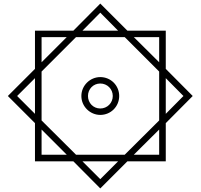

<svg xmlns="http://www.w3.org/2000/svg" viewBox="-20 -904 1124 1076"><path d="M1060 -366 909 -518V-732H694L542 -884L391 -732H176V-518L24 -366L176 -214V0H391L542 152L694 0H909V-214ZM642 -732H442L542 -833ZM354 -696 213 -555V-696ZM872 -555 730 -696H872ZM872 -503V-229L679 -37H406L213 -229V-503L406 -696H679ZM648 -366C648 -425 601 -472 542 -472C485 -472 436 -425 436 -366C436 -307 485 -260 542 -260C601 -260 648 -307 648 -366ZM176 -466V-266L76 -366ZM1008 -366 909 -266V-466ZM612 -366C612 -327 581 -296 542 -296C503 -296 473 -327 473 -366C473 -405 503 -436 542 -436C581 -436 612 -405 612 -366ZM213 -178 354 -37H213ZM872 -37H730L872 -178ZM442 0H642L542 100Z"/></svg>

Font: Noto Kufi Arabic Thin
Style: Regular
Weight: 100
Designer: Monotype Design Team, David Williams, Khaled Hosny
Foundry: Google LLC
Version: Version 2.109